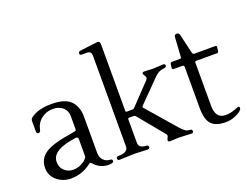

<svg xmlns="http://www.w3.org/2000/svg" viewBox="-121 -1047 1678 1305"><g transform="rotate(-20 718.0 -394.5)"><path d="M501 -5Q501 11 465 11Q403 11 360 -38Q353 -45 349.5 -45Q346 -45 339 -39Q274 11 193 11Q136 11 93 -24.5Q50 -60 50 -116Q50 -187 112 -224Q167 -256 284 -274Q312 -279 322 -281Q335 -282 335 -295V-387Q335 -428 307.5 -452Q280 -476 234.5 -476Q189 -476 152.5 -448Q116 -420 106 -370Q103 -355 89.5 -355Q76 -355 76 -370V-445Q76 -462 87 -470Q140 -511 239 -511Q338 -511 378 -468Q418 -425 418 -357V-90Q418 -58 438.5 -38Q459 -18 487 -18Q501 -18 501 -5ZM333 -98V-223Q333 -238 320 -238Q319 -238 317 -238Q138 -216 138 -128Q138 -87 165 -63.5Q192 -40 225.5 -40Q259 -40 284.5 -53Q310 -66 321.5 -79Q333 -92 333 -98Z M617 -66V-721Q617 -741 608.5 -748.5Q600 -756 581 -756H547Q534 -756 534 -769Q534 -782 547 -784L677 -800Q695 -800 695 -777V-296Q695 -287 702 -287H744Q752 -287 758 -293L899 -441Q908 -452 908 -458.5Q908 -465 900.5 -476Q893 -487 893 -492Q893 -503 907 -503L970 -500L1044 -504Q1059 -504 1059 -492Q1059 -480 1047 -478L1033 -476Q999 -471 973 -444L818 -287Q814 -283 814 -279.5Q814 -276 818 -272L997 -66Q1031 -27 1050 -25L1068 -23Q1080 -21 1080 -10Q1080 4 1066 4Q991 0 973 0L912 3Q897 3 897 -8Q897 -15 902.5 -24.5Q908 -34 908 -40Q908 -46 899 -56L750 -237Q744 -243 737 -243H704Q695 -243 695 -234V-66Q695 -30 735 -25L752 -23Q764 -22 764 -9Q764 4 749 4L654 0L546 4Q531 4 531 -9Q531 -22 543 -23L571 -25Q591 -27 604 -37.5Q617 -48 617 -66Z M1435 -48Q1435 -29 1394.5 -9Q1354 11 1313 11Q1240 11 1208.5 -23.5Q1177 -58 1177 -139V-439Q1177 -450 1164 -450H1103Q1098 -450 1094 -453.5Q1090 -457 1091 -462L1094 -488Q1096 -500 1106 -500H1166Q1175 -500 1175 -511L1184 -650Q1185 -669 1203 -669Q1217 -669 1222 -654L1255 -513Q1258 -500 1270 -500H1419Q1433 -500 1430 -488L1427 -462Q1425 -450 1415 -450H1263Q1255 -450 1255 -439V-129Q1255 -35 1328 -35Q1361 -35 1393 -47L1425 -59Q1435 -59 1435 -48Z"/></g></svg>

Font: Lustria
Style: Regular
Weight: 400
Designer: Matthew Desmond
Foundry: Matthew Desmond
Version: Version 001.001; ttfautohint (v1.6)